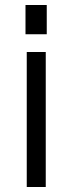

<svg xmlns="http://www.w3.org/2000/svg" viewBox="-20 -748 290 768"><path d="M163 -540V0H87V-540ZM167 -728V-611H82V-728Z"/></svg>

Font: Pathway Extreme 8pt Thin Light
Style: Regular
Weight: 300
Version: Version 1.001;gftools[0.9.26]